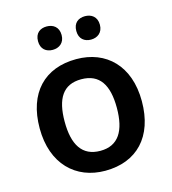

<svg xmlns="http://www.w3.org/2000/svg" viewBox="-111 -834 836 935"><g transform="rotate(-15 306.5 -366.5)"><path d="M151 -684C151 -644 177 -625 210 -625C242 -625 270 -644 270 -684C270 -725 242 -743 210 -743C177 -743 151 -725 151 -684ZM344 -684C344 -644 370 -625 403 -625C435 -625 463 -644 463 -684C463 -725 435 -743 403 -743C370 -743 344 -725 344 -684ZM564 -272C564 -451 458 -552 308 -552C148 -552 49 -451 49 -272C49 -92 157 10 305 10C464 10 564 -92 564 -272ZM175 -272C175 -388 214 -451 306 -451C398 -451 438 -388 438 -272C438 -156 398 -90 307 -90C215 -90 175 -156 175 -272Z"/></g></svg>

Font: Noto Sans New Tai Lue Semibold
Style: Regular
Weight: 600
Designer: Monotype Design Team
Foundry: Monotype Imaging Inc.
Version: Version 2.004